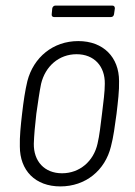

<svg xmlns="http://www.w3.org/2000/svg" viewBox="-20 -659 484 687"><path d="M173 -598H377C383 -598 387 -602 388 -608L391 -629C391 -635 388 -639 382 -639H178C173 -639 168 -635 167 -629L165 -608C164 -602 168 -598 173 -598ZM196 8C286 8 356 -49 377 -135C386 -169 391 -208 397 -252C402 -295 407 -335 406 -369C406 -454 350 -512 260 -512C170 -512 100 -454 78 -369C70 -336 64 -296 59 -252C54 -209 50 -169 51 -135C51 -49 106 8 196 8ZM202 -39C139 -39 100 -82 101 -145C102 -174 105 -210 110 -252C116 -293 121 -330 127 -359C142 -422 191 -465 254 -465C317 -465 356 -422 355 -359C355 -330 350 -294 345 -252C340 -212 336 -174 329 -145C315 -82 265 -39 202 -39Z"/></svg>

Font: Barlow Semi Condensed Light
Style: Italic
Weight: 300
Width: 4
Italic angle: -7°
Designer: Jeremy Tribby
Foundry: Tribby Type
Version: Version 1.422;hotconv 1.0.109;makeotfexe 2.5.65596